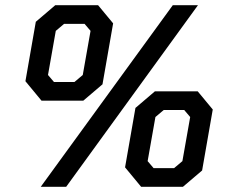

<svg xmlns="http://www.w3.org/2000/svg" viewBox="-20 -720 882 740"><path d="M78 -407 118 -636 193 -700H358L416 -630L375 -395L301 -332H140ZM646 -700H743L235 0H137ZM267 -404 299 -431 329 -601 306 -628H227L195 -601L165 -431L188 -404ZM462 -75 502 -304 577 -368H742L800 -298L759 -63L685 0H524ZM651 -72 683 -99 713 -269 690 -296H611L579 -269L549 -99L572 -72Z"/></svg>

Font: Chakra Petch Medium
Style: Italic
Weight: 500
Italic angle: -10°
Designer: Katatrad Aksorn Co.,Ltd.
Foundry: Cadson Demak Co.,Ltd.
Version: Version 1.000; ttfautohint (v1.6)